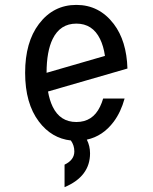

<svg xmlns="http://www.w3.org/2000/svg" viewBox="-20 -567 626 787"><path d="M170.9 -268.6 410.2 -337.9Q404.3 -378.4 390.1 -407.2Q359.4 -470.2 293 -470.2Q226.6 -470.2 195.8 -407.2Q170.9 -356 170.9 -268.6ZM490.7 -163.1Q475.6 -107.9 446.3 -68.4Q401.9 -8.8 335.9 5.4Q349.1 31.2 349.1 61.5Q349.1 156.2 244.6 200.2V107.9Q284.7 88.9 284.7 53.7Q284.7 28.8 270.5 8.8Q191.4 0 139.6 -68.4Q83 -143.1 83 -268.6Q83 -394 139.6 -468.8Q198.7 -546.9 293 -546.9Q386.7 -546.9 446.3 -468.8Q499 -399.4 502.4 -286.1L176.8 -191.9Q183.1 -156.2 195.8 -129.9Q226.1 -66.9 293 -66.9Q359.9 -66.9 390.1 -129.9Q397.5 -145 402.8 -163.1Z"/></svg>

Font: Consola Mono
Style: Book
Weight: 400
Monospace: yes
Designer: Wojciech Kalinowski "wmk69" (wmk69@o2.pl)
Foundry: Wojciech Kalinowski "wmk69" (wmk69@o2.pl)
Version: Version 2.1.0